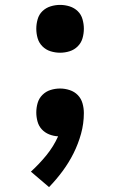

<svg xmlns="http://www.w3.org/2000/svg" viewBox="-20 -548 490 783"><path d="M180 215 106 152Q140 121 169 85.5Q198 50 217 8Q198 7 180.5 0Q163 -7 150.5 -20.5Q138 -34 133 -52.5Q128 -71 128 -89Q128 -109 133.5 -128Q139 -147 153 -161Q167 -175 186 -181Q205 -187 225 -187Q245 -187 264.5 -180.5Q284 -174 297.5 -160Q311 -146 316.5 -126.5Q322 -107 322 -87Q322 -44 310.5 -2.5Q299 39 280 77Q261 115 235.5 149.5Q210 184 180 215ZM225 -333Q205 -333 186 -339Q167 -345 153 -359Q139 -373 133.5 -392Q128 -411 128 -431Q128 -450 133.5 -469.5Q139 -489 153 -502.5Q167 -516 186 -522Q205 -528 225 -528Q245 -528 264 -522Q283 -516 297 -502.5Q311 -489 316.5 -469.5Q322 -450 322 -431Q322 -411 316.5 -392Q311 -373 297 -359Q283 -345 264 -339Q245 -333 225 -333Z"/></svg>

Font: Iosevka Etoile
Style: Bold
Weight: 700
Designer: Belleve Invis
Foundry: Belleve Invis
Version: Version 28.1.0; ttfautohint (v1.8.4)